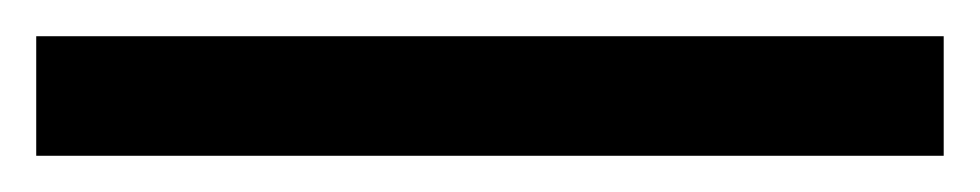

<svg xmlns="http://www.w3.org/2000/svg" viewBox="-21 29 541 106"><path d="M-1 115V49H500V115Z"/></svg>

Font: REM Medium
Style: Regular
Weight: 400
Version: Version 1.005;gftools[0.9.28]